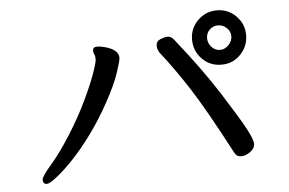

<svg xmlns="http://www.w3.org/2000/svg" viewBox="-46 -716 1092 725"><g transform="rotate(-5 500.0 -353.5)"><path d="M104 -55Q89 -55 89 -72Q89 -84 125.5 -126Q162 -168 202 -231.5Q242 -295 270 -353.5Q298 -412 313 -454Q328 -496 328 -508Q328 -520 324.5 -527Q321 -534 321 -540Q321 -555 338 -555Q349 -555 368 -550Q418 -536 418 -506Q418 -495 403 -450Q388 -405 353 -341.5Q318 -278 279.5 -225.5Q241 -173 205 -135.5Q169 -98 141.5 -76.5Q114 -55 104 -55ZM844 -95Q826 -95 818 -112Q729 -281 675 -364.5Q621 -448 571 -511Q562 -524 562 -539Q562 -556 579 -562.5Q596 -569 607 -569Q619 -569 630 -555Q726 -435 789 -336Q852 -237 874 -195.5Q896 -154 896 -138Q896 -120 878 -107.5Q860 -95 844 -95ZM846 -550Q846 -568 832 -581.5Q818 -595 799 -595Q780 -595 767 -582Q754 -569 754 -550Q754 -531 767.5 -516.5Q781 -502 799 -502Q817 -502 831.5 -516.5Q846 -531 846 -550ZM800 -446Q756 -446 726.5 -476.5Q697 -507 697 -550Q697 -592 727 -622Q757 -652 800 -652Q842 -652 872 -622Q902 -592 902 -550Q902 -507 872.5 -476.5Q843 -446 800 -446Z"/></g></svg>

Font: LXGW WenKai Medium
Style: Regular
Weight: 500
Designer: LXGW / Fontworks Inc.
Foundry: LXGW / Fontworks Inc.
Version: Version 1.501; October 10, 2024